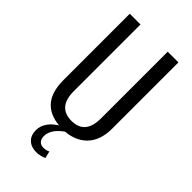

<svg xmlns="http://www.w3.org/2000/svg" viewBox="-272 -777 1052 1052"><g transform="rotate(45 254.5 -250.5)"><path d="M255 8Q161 8 113.5 -40Q66 -88 66 -186V-700H149V-183Q149 -121 175.5 -90Q202 -59 255 -59Q360 -59 360 -183V-700H443V-186Q443 -139 429.5 -102.5Q416 -66 391 -42Q366 -18 331 -5Q296 8 255 8ZM240 199Q200 199 176.5 176.5Q153 154 153 115Q153 80 175 50.5Q197 21 236 0L277 4Q242 28 224.5 53.5Q207 79 207 107Q207 129 218.5 141.5Q230 154 252 154Q271 154 288 145L298 186Q286 191 271 195Q256 199 240 199Z"/></g></svg>

Font: Pathway Extreme Condensed
Style: Regular
Weight: 400
Width: 3
Version: Version 1.001;gftools[0.9.26]